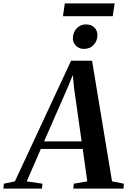

<svg xmlns="http://www.w3.org/2000/svg" viewBox="-94 -1101 743 1121"><path d="M-74 0 -71.5 -28.5 -7 -42 321 -746.5H443.5L560 -42.5L629 -28.5L627 0H334L337 -28.5L415.5 -42L389 -231.5H144.5L62 -42L154 -28.5L151 0ZM163.5 -275.5H382.5L338.5 -586L331 -663.5L305.5 -600ZM395.5 -815.5Q377 -815.5 362.2 -824.2Q347.5 -833 339.2 -847.5Q331 -862 331.5 -879.5Q332.5 -913 354 -935.8Q375.5 -958.5 408 -958.5Q439.5 -958.5 457.5 -939.8Q475.5 -921 475 -895.5Q474.5 -863 453.2 -839.2Q432 -815.5 395.5 -815.5ZM284.5 -1081H575.5L564 -1006.5H273.5Z"/></svg>

Font: Merriweather 96pt SemiBold
Style: Italic
Weight: 600
Italic angle: -7.8°
Version: Version 2.101